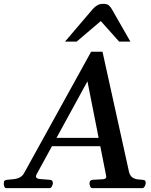

<svg xmlns="http://www.w3.org/2000/svg" viewBox="-69 -971 777 991"><path d="M478.5 -65.4 382.3 -551.3 119.6 -70.8Q118.2 -68.4 117.4 -65.4Q116.7 -62.5 116.7 -60.1Q116.7 -48.8 137.5 -46.9Q158.2 -44.9 187.5 -43Q197.8 -42 200.7 -37.4Q203.6 -32.7 204.1 -24.9Q203.6 -19 199.2 -9.5Q194.8 0 186 0H-36.6Q-44.4 0 -47.1 -9.3Q-49.8 -18.6 -49.3 -24.4Q-49.3 -35.6 -45.2 -38.8Q-41 -42 -31.7 -43Q-17.6 -44.9 -0.5 -46.1Q16.6 -47.4 32.5 -54.9Q48.3 -62.5 58.1 -82.5L401.4 -704.1H460L597.2 -82.5Q603 -62.5 615 -54.7Q627 -46.9 640.9 -45.4Q654.8 -43.9 665.5 -43Q675.3 -42 679.2 -39.1Q683.1 -36.1 683.1 -24.9Q682.6 -19 678 -9.5Q673.3 0 665 0H407.7Q399.4 0 396 -9.5Q392.6 -19 393.1 -24.4Q392.1 -41 409.7 -43Q440.9 -44.9 460.2 -45.7Q479.5 -46.4 479.5 -59.1Q479.5 -61 478.5 -65.4ZM181.6 -216.3 195.3 -259.3H471.2L479 -216.3ZM266.6 -756.3 411.6 -926.3Q421.4 -936.5 433.6 -943.8Q445.8 -951.2 464.4 -951.2Q483.9 -951.2 493.4 -942.6Q502.9 -934.1 509.3 -921.9L604 -756.3H545.9L451.2 -862.3L326.7 -756.3Z"/></svg>

Font: Gelasio Medium
Style: Italic
Weight: 500
Italic angle: -8.5°
Designer: Eben Sorkin
Foundry: Eben Sorkin
Version: Version 1.008